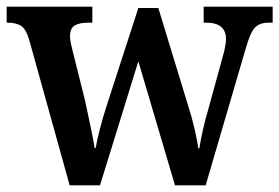

<svg xmlns="http://www.w3.org/2000/svg" viewBox="-21 -556 838 576"><path d="M67 -435Q58 -467 43.5 -477.5Q29 -488 1 -488H-1V-536H256V-488H245Q217 -488 203 -479.5Q189 -471 189 -446Q189 -438 191.5 -426Q194 -414 197 -403L234 -255Q242 -219 250.5 -177.5Q259 -136 263 -112H266Q270 -136 279 -170.5Q288 -205 299 -239L394 -532H454L544 -237Q555 -203 563 -168Q571 -133 574 -111H577Q581 -136 587.5 -165.5Q594 -195 606 -236L648 -389Q652 -402 654.5 -416.5Q657 -431 657 -439Q657 -488 597 -488H590V-536H797V-488H785Q758 -488 744 -473.5Q730 -459 716 -410L596 0H504L394 -372L279 0H188Z"/></svg>

Font: Noto Serif SemiCondensed SemiBold
Style: Regular
Weight: 600
Width: 4
Designer: Monotype Design Team
Foundry: Monotype Imaging Inc.
Version: Version 2.013; ttfautohint (v1.8.4.7-5d5b)